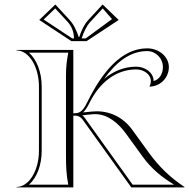

<svg xmlns="http://www.w3.org/2000/svg" viewBox="-20 -818 825 838"><path d="M323.6 -656.4C314.9 -682.6 303 -710.1 283.5 -731.2L221.6 -798.4L151.3 -730.9L291.6 -638.4H357.8L498 -730.9L427.8 -798.4L365.9 -731.2C346.4 -710.1 334.4 -682.6 325.8 -656.4ZM354.2 -650.4H336.4L337.2 -652.7C345.6 -678.2 357.1 -704 374.7 -723.1L428.3 -781.3L468.9 -734.7ZM295.2 -650.4 170.5 -732.7 221 -781.3 274.7 -723.1C293.6 -702.6 302.3 -678.5 302.9 -650.4ZM300 0V-313C301.2 -313.2 304.5 -313.4 306.9 -313.4C321.1 -313.4 333.5 -307 341.3 -295.1L553 0H785V-2C722 -44 674.2 -90.2 628.5 -153.2L557.2 -251.5C519.7 -303.6 464.1 -332.2 402.2 -332.2C395.6 -332.2 389 -331.9 382.2 -331.2L342.6 -327.3C354.2 -338.1 363.4 -354.4 372 -371.6C414.2 -456.7 486 -515 574 -515C609.5 -515 638.4 -492.3 638.4 -464.3C638.4 -455.4 636 -448 632 -440C678.9 -440 717 -478.1 717 -525C717 -570.3 674.5 -607 622.2 -607C509.3 -607 425.4 -501.7 363 -376C350.6 -351.1 337.7 -327.4 316.1 -324.7L300 -323.1V-600H52V-598C106.1 -598 150 -527.2 150 -440V-160C150 -72.8 106.1 -2 52 -2V0ZM278 -12H106.5C140.9 -42.2 162 -97.5 162 -160V-440C162 -503 140 -558.6 106.5 -588L278 -588C271.3 -554.3 268 -524.3 268 -490V-140C268 -94.7 269.2 -56.2 278 -12ZM434.1 -473.3C487.6 -547.8 548.5 -595 622.2 -595C660.2 -595 691 -563.6 691 -525C691 -495.8 675.6 -470.5 650.4 -464.3C650.4 -501.3 613.7 -527 574 -527C521.1 -527 473.2 -506.7 434.1 -473.3ZM339.1 -314.9 383.4 -319.3C387.3 -319.7 391.2 -319.8 395 -319.8C448.7 -319.8 495.1 -283.1 531.3 -232.7L602.6 -134.4C640.6 -82 684 -46 740 -12H559L351.2 -301.9C348.3 -306.4 343.7 -311.3 339.1 -314.9Z"/></svg>

Font: Sortefax
Style: Medium
Weight: 500
Designer: gluk
Foundry: gluk
Version: Version 0.261